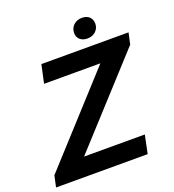

<svg xmlns="http://www.w3.org/2000/svg" viewBox="-194 -977 994 1095"><g transform="rotate(-20 303.5 -429.5)"><path d="M-27 -69 476 -621H634L130 -69ZM-42 0 -27 -69 27 -111H537L514 0ZM96 -579 120 -690H649L634 -621L579 -579ZM417 -737Q390 -737 373 -752Q356 -767 356 -791Q356 -822 376.5 -840.5Q397 -859 427 -859Q455 -859 471.5 -843.5Q488 -828 488 -802Q488 -774 468 -755.5Q448 -737 417 -737Z"/></g></svg>

Font: Radio Canada Big Medium
Style: Italic
Weight: 500
Italic angle: -12°
Designer: Étienne Aubert Bonn
Foundry: Coppers and Brasses
Version: Version 1.001